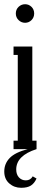

<svg xmlns="http://www.w3.org/2000/svg" viewBox="-27 -706 229 909"><path d="M47.9 -642.1Q47.9 -661.1 61 -673.6Q74.2 -686 91.8 -686Q109.4 -686 122.1 -673.6Q134.8 -661.1 134.8 -642.1Q134.8 -623.5 122.1 -610.8Q109.4 -598.1 91.8 -598.1Q74.2 -598.1 61 -610.8Q47.9 -623.5 47.9 -642.1ZM146 -40V0Q49.8 30.8 49.8 96.2Q49.8 120.1 62.7 134Q75.7 147.9 95.2 147.9Q117.2 147.9 127.9 128.9L146 139.2Q135.7 162.1 119.1 172.6Q102.5 183.1 73.2 183.1Q40.5 183.1 16.8 162.4Q-6.8 141.6 -6.8 106Q-6.8 68.8 18.8 42.2Q44.4 15.6 104 0H37.1V-40H57.1V-445.8H37.1V-485.8H126V-40Z"/></svg>

Font: Margherita
Style: Regular
Weight: 400
Designer: James Puckett
Foundry: Dunwich Type Founders
Version: Version 1.008;hotconv 1.0.109;makeotfexe 2.5.65596